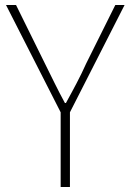

<svg xmlns="http://www.w3.org/2000/svg" viewBox="-20 -746 522 766"><path d="M222 0H259V-298L477 -726H440L324 -493C300 -439 272 -388 243 -335H239C210 -388 186 -439 159 -493L44 -726H4L222 -298Z"/></svg>

Font: Noto Sans CJK Thin
Style: Regular
Weight: 100
Designer: Ryoko NISHIZUKA (kana & ideographs); Paul D. Hunt (Latin, Greek & Cyrillic); Wenlong ZHANG (bopomofo); Sandoll Communica
Foundry: Adobe Systems Incorporated
Version: Version 1.000;PS 1;hotconv 1.0.78;makeotf.lib2.5.61930